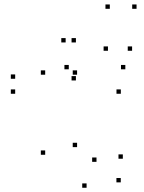

<svg xmlns="http://www.w3.org/2000/svg" viewBox="-20 -842 660 883"><path d="M187.8 -130.2V-150.2H167.8V-130.2ZM378.2 21.5V1.5H358.2V21.5ZM535.4 -3.3V-23.3H515.4V-3.3ZM544.9 -112V-132H524.9V-112ZM423.8 -97.7V-117.7H403.8V-97.7ZM334.5 -165.4V-185.4H314.5V-165.4ZM334.5 -498.4V-518.4H314.5V-498.4ZM187.8 -498.4V-518.4H167.8V-498.4ZM329.1 -472V-492H309.1V-472ZM329.1 -646.8V-666.8H309.1V-646.8ZM281.9 -646.8V-666.8H261.9V-646.8ZM49.8 -479.7V-499.7H29.8V-479.7ZM49.8 -410.8V-430.8H29.8V-410.8ZM535.7 -410.8V-430.8H515.7V-410.8ZM556.4 -523.3V-543.3H536.4V-523.3ZM296.3 -523.3V-543.3H276.3V-523.3ZM587.5 -608.5V-628.5H567.5V-608.5ZM608 -801.5V-821.5H588V-801.5ZM485 -801.5V-821.5H465V-801.5ZM476.5 -608.5V-628.5H456.5V-608.5Z"/></svg>

Font: Monaspace Argon Dots Var
Style: Regular
Weight: 400
Designer: Riley Cran and the Lettermatic Team
Version: Version 1.100 (Monaspace Argon Dots)